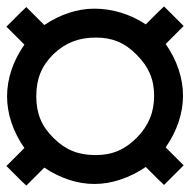

<svg xmlns="http://www.w3.org/2000/svg" viewBox="-42 -637 592 598"><path d="M528 -339C528 -394 509 -450 474 -500L512 -538L530 -556L512 -574L486 -600L469 -617L451 -600L412 -561C364 -593 308 -610 252 -610C199 -610 145 -592 96 -559L57 -598L40 -615L22 -598L-4 -572L-22 -554L-4 -536L34 -498C-1 -448 -20 -392 -20 -337C-20 -282 -1 -226 34 -176L-4 -138L-22 -120L-4 -102L22 -76L40 -59L57 -76L96 -115C145 -82 199 -64 252 -64C306 -64 362 -83 412 -117L451 -78L469 -61L486 -78L512 -104L530 -122L512 -140L474 -178C509 -228 528 -284 528 -339ZM438 -339C438 -287 421 -246 384 -208C347 -171 308 -154 256 -154C202 -154 162 -170 125 -207C87 -244 71 -284 71 -337C71 -391 87 -431 124 -468C162 -504 203 -520 257 -520C308 -520 347 -504 384 -466C421 -429 438 -390 438 -339Z"/></svg>

Font: Gamestation DisplayOutline
Style: Regular
Weight: 400
Designer: Jonas Hecksher
Foundry: Jonas Hecksher, Playtypeª, e-types AS
Version: Version 1.003